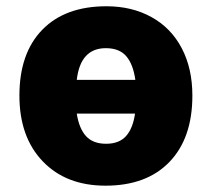

<svg xmlns="http://www.w3.org/2000/svg" viewBox="-20 -583 677 613"><path d="M594.2 -277.8Q594.2 -142.1 521.2 -66.2Q448.2 9.8 316.9 9.8Q190.9 9.8 116.5 -67.9Q42 -145.5 42 -277.8Q42 -413.1 115 -488Q188 -563 319.8 -563Q401.4 -563 463.9 -528.3Q526.4 -493.7 560.3 -429Q594.2 -364.3 594.2 -277.8ZM317.9 -429.2Q236.8 -429.2 225.1 -328.1H412.1Q405.3 -377.4 383.3 -403.3Q361.3 -429.2 317.9 -429.2ZM318.8 -124Q360.4 -124 382.3 -148.4Q404.3 -172.9 411.1 -220.2H225.1Q232.4 -172.9 254.6 -148.4Q276.9 -124 318.8 -124Z"/></svg>

Font: OpenSansExtrabold
Style: Regular
Weight: 800
Foundry: Ascender Corporation
Version: Version 1.10